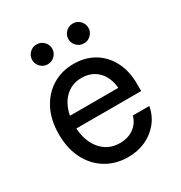

<svg xmlns="http://www.w3.org/2000/svg" viewBox="-164 -797 869 923"><g transform="rotate(-30 271.0 -335.0)"><path d="M282.5 10Q215 10 161.7 -22.1Q108.3 -54.2 77.9 -112.9Q47.5 -171.7 47.5 -251.7Q47.5 -330.8 77.5 -388.8Q107.5 -446.7 159.2 -478.3Q210.8 -510 277.5 -510Q340 -510 388.8 -481.7Q437.5 -453.3 465.8 -400Q494.2 -346.7 494.2 -274.2V-234.2H134.2Q139.2 -158.3 179.2 -113.3Q219.2 -68.3 281.7 -68.3Q326.7 -68.3 358.3 -90.8Q390 -113.3 400.8 -152.5H492.5Q482.5 -101.7 452.5 -65.4Q422.5 -29.2 379.2 -9.6Q335.8 10 282.5 10ZM138.3 -302.5H406.7Q400.8 -364.2 365.8 -398.3Q330.8 -432.5 276.7 -432.5Q223.3 -432.5 186.7 -397.9Q150 -363.3 138.3 -302.5ZM371.7 -570Q348.3 -570 332.1 -586.2Q315.8 -602.5 315.8 -625Q315.8 -647.5 332.1 -663.8Q348.3 -680 371.7 -680Q394.2 -680 410.4 -663.8Q426.7 -647.5 426.7 -625Q426.7 -602.5 410.4 -586.2Q394.2 -570 371.7 -570ZM170 -570Q147.5 -570 131.2 -586.2Q115 -602.5 115 -625Q115 -647.5 131.2 -663.8Q147.5 -680 170 -680Q193.3 -680 209.6 -663.8Q225.8 -647.5 225.8 -625Q225.8 -602.5 209.6 -586.2Q193.3 -570 170 -570Z"/></g></svg>

Font: Funnel Sans Light
Style: Regular
Weight: 400
Version: Version 1.000